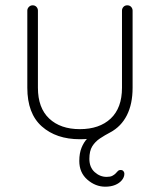

<svg xmlns="http://www.w3.org/2000/svg" viewBox="-20 -519 603 724"><path d="M377 185Q340 185 309.5 158.5Q279 132 279 88Q279 59 287.5 38Q296 17 309.5 3Q323 -11 340 -20.5Q357 -30 375 -36L346 -1Q331 3 314.5 4.5Q298 6 281 6Q192 6 137.5 -42.5Q83 -91 83 -188V-479Q83 -487 89 -493Q95 -499 103 -499Q112 -499 117.5 -493Q123 -487 123 -479V-188Q123 -112 165.5 -72Q208 -32 281 -32Q355 -32 397.5 -72Q440 -112 440 -188V-479Q440 -487 445.5 -493Q451 -499 460 -499Q469 -499 474.5 -493Q480 -487 480 -479V-188Q480 -127 458.5 -84.5Q437 -42 396 -20Q375 -9 357 3Q339 15 328 32.5Q317 50 317 80Q317 112 337 130Q357 148 382 148Q396 148 403.5 144Q411 140 415 136Q420 131 424 126.5Q428 122 435 122Q442 122 445.5 126.5Q449 131 449 136Q449 149 439.5 160.5Q430 172 414 178.5Q398 185 377 185Z"/></svg>

Font: Quicksand Variable Light
Style: Regular
Weight: 300
Designer: Andrew Paglinawan
Foundry: Andrew Paglinawan
Version: Version 3.004